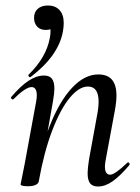

<svg xmlns="http://www.w3.org/2000/svg" viewBox="-20 -670 508 699"><path d="M89 -389Q86 -389 84 -393Q82 -397 85 -399Q148 -461 161 -530Q164 -545 164 -556Q164 -580 153 -588L182 -600Q184 -561 147 -561Q126 -561 115 -573.5Q104 -586 104 -605Q104 -626 117.5 -638Q131 -650 155 -650Q181 -650 196.5 -633.5Q212 -617 212 -586Q212 -572 209 -555Q193 -467 92 -390Q91 -389 89 -389ZM299 -40Q299 -57 304 -89L333 -248Q339 -278 339 -300Q339 -355 300 -355Q268 -355 234 -314Q200 -273 170 -194.5Q140 -116 121 -9L107 -10Q127 -126 162 -214Q197 -302 242.5 -350.5Q288 -399 338 -399Q371 -399 387.5 -380Q404 -361 404 -322Q404 -299 398 -267L365 -89Q362 -74 362 -64Q362 -34 381 -34Q398 -34 443 -77Q445 -79 446 -79Q449 -79 451 -75.5Q453 -72 451 -69Q417 -29 390 -10Q363 9 337 9Q317 9 308 -2.5Q299 -14 299 -40ZM55 1 59 -19Q68 -62 70 -74L111 -297Q114 -312 114 -322Q114 -353 95 -353Q84 -353 67 -341.5Q50 -330 29 -309Q28 -308 26 -308Q23 -308 21 -311.5Q19 -315 21 -317Q55 -357 84 -376Q113 -395 140 -395Q160 -395 169 -383.5Q178 -372 178 -347Q178 -332 173 -302L121 -9Q119 -1 109 3.5Q99 8 82 8Q55 8 55 1Z"/></svg>

Font: Cormorant Infant Medium
Style: Italic
Weight: 500
Italic angle: -10°
Designer: Christian Thalmann (Catharsis Fonts)
Foundry: Catharsis Fonts
Version: Version 4.000